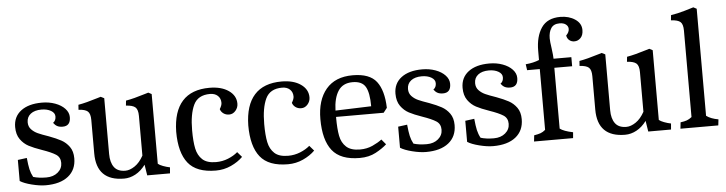

<svg xmlns="http://www.w3.org/2000/svg" viewBox="-45 -909 4225 1117"><g transform="rotate(-5 2067.5 -351.0)"><path d="M34 -32V-155L87 -162Q91 -120 96.5 -95.5Q102 -71 114 -49Q146 -39 191 -39Q232 -39 258 -61Q284 -83 284 -116Q284 -149 258.5 -165.5Q233 -182 178 -201Q132 -217 103.5 -232Q75 -247 55 -275Q35 -303 35 -347Q35 -407 79.5 -441Q124 -475 202 -475Q244 -475 279.5 -462Q315 -449 336 -426.5Q357 -404 357 -377Q357 -325 311 -325Q292 -325 279.5 -331.5Q267 -338 257 -352Q274 -364 274 -388Q274 -409 251.5 -422Q229 -435 196 -435Q156 -435 133 -417Q110 -399 110 -368Q110 -343 125.5 -326.5Q141 -310 163 -300Q185 -290 226 -276Q269 -260 296.5 -245Q324 -230 343 -203.5Q362 -177 362 -136Q362 -69 315 -31.5Q268 6 183 6Q148 6 102.5 -5.5Q57 -17 34 -32Z M480 -154V-349Q480 -386 465 -399.5Q450 -413 411 -415L413 -444Q459 -452 526 -473L546 -479L566 -469V-143Q566 -94 586.5 -66Q607 -38 652 -38Q678 -38 707 -57.5Q736 -77 758 -117V-349Q758 -386 742.5 -399.5Q727 -413 688 -415L691 -444Q737 -452 804 -473L824 -479L843 -469V-62Q852 -54 872 -46.5Q892 -39 912 -35L909 0H776L766 -63Q740 -28 707.5 -10.5Q675 7 641 7Q480 7 480 -154Z M966 -238Q968 -356 1022 -416Q1076 -476 1181 -476Q1250 -476 1292.5 -446.5Q1335 -417 1335 -370Q1335 -347 1319.5 -329Q1304 -311 1282 -311Q1263 -311 1249 -321Q1235 -331 1230 -347Q1243 -368 1243 -383Q1243 -409 1226 -424.5Q1209 -440 1181 -440Q1110 -440 1084.5 -386Q1059 -332 1059 -238Q1059 -173 1067.5 -132Q1076 -91 1102.5 -66.5Q1129 -42 1182 -42Q1219 -42 1252.5 -55.5Q1286 -69 1309 -89L1335 -59Q1307 -31 1265.5 -12Q1224 7 1177 7Q1064 7 1015 -54.5Q966 -116 966 -238Z M1387 -238Q1389 -356 1443 -416Q1497 -476 1602 -476Q1671 -476 1713.5 -446.5Q1756 -417 1756 -370Q1756 -347 1740.5 -329Q1725 -311 1703 -311Q1684 -311 1670 -321Q1656 -331 1651 -347Q1664 -368 1664 -383Q1664 -409 1647 -424.5Q1630 -440 1602 -440Q1531 -440 1505.5 -386Q1480 -332 1480 -238Q1480 -173 1488.5 -132Q1497 -91 1523.5 -66.5Q1550 -42 1603 -42Q1640 -42 1673.5 -55.5Q1707 -69 1730 -89L1756 -59Q1728 -31 1686.5 -12Q1645 7 1598 7Q1485 7 1436 -54.5Q1387 -116 1387 -238Z M1808 -238Q1808 -349 1861.5 -412.5Q1915 -476 2017 -476Q2116 -476 2156 -424Q2196 -372 2199 -270L2178 -243H1900V-238Q1900 -173 1908 -132Q1916 -91 1943 -66.5Q1970 -42 2023 -42Q2063 -42 2096 -57Q2129 -72 2151 -89L2176 -59Q2151 -36 2111 -14.5Q2071 7 2017 7Q1905 7 1856.5 -54.5Q1808 -116 1808 -238ZM2013 -436Q1956 -436 1929 -394.5Q1902 -353 1900 -280L2109 -287Q2109 -366 2088.5 -401Q2068 -436 2013 -436Z M2255 -32V-155L2308 -162Q2312 -120 2317.5 -95.5Q2323 -71 2335 -49Q2367 -39 2412 -39Q2453 -39 2479 -61Q2505 -83 2505 -116Q2505 -149 2479.5 -165.5Q2454 -182 2399 -201Q2353 -217 2324.5 -232Q2296 -247 2276 -275Q2256 -303 2256 -347Q2256 -407 2300.5 -441Q2345 -475 2423 -475Q2465 -475 2500.5 -462Q2536 -449 2557 -426.5Q2578 -404 2578 -377Q2578 -325 2532 -325Q2513 -325 2500.5 -331.5Q2488 -338 2478 -352Q2495 -364 2495 -388Q2495 -409 2472.5 -422Q2450 -435 2417 -435Q2377 -435 2354 -417Q2331 -399 2331 -368Q2331 -343 2346.5 -326.5Q2362 -310 2384 -300Q2406 -290 2447 -276Q2490 -260 2517.5 -245Q2545 -230 2564 -203.5Q2583 -177 2583 -136Q2583 -69 2536 -31.5Q2489 6 2404 6Q2369 6 2323.5 -5.5Q2278 -17 2255 -32Z M2647 -32V-155L2700 -162Q2704 -120 2709.5 -95.5Q2715 -71 2727 -49Q2759 -39 2804 -39Q2845 -39 2871 -61Q2897 -83 2897 -116Q2897 -149 2871.5 -165.5Q2846 -182 2791 -201Q2745 -217 2716.5 -232Q2688 -247 2668 -275Q2648 -303 2648 -347Q2648 -407 2692.5 -441Q2737 -475 2815 -475Q2857 -475 2892.5 -462Q2928 -449 2949 -426.5Q2970 -404 2970 -377Q2970 -325 2924 -325Q2905 -325 2892.5 -331.5Q2880 -338 2870 -352Q2887 -364 2887 -388Q2887 -409 2864.5 -422Q2842 -435 2809 -435Q2769 -435 2746 -417Q2723 -399 2723 -368Q2723 -343 2738.5 -326.5Q2754 -310 2776 -300Q2798 -290 2839 -276Q2882 -260 2909.5 -245Q2937 -230 2956 -203.5Q2975 -177 2975 -136Q2975 -69 2928 -31.5Q2881 6 2796 6Q2761 6 2715.5 -5.5Q2670 -17 2647 -32Z M3105 -62V-417H3031L3026 -452Q3072 -456 3105 -470V-524Q3105 -607 3139.5 -658Q3174 -709 3250 -709Q3300 -709 3336 -685Q3372 -661 3372 -622Q3372 -592 3356.5 -576Q3341 -560 3320 -560Q3303 -560 3290.5 -570Q3278 -580 3275 -598Q3293 -616 3293 -635Q3293 -651 3279.5 -661.5Q3266 -672 3243 -672Q3208 -672 3193 -649Q3178 -626 3178 -590Q3178 -572 3184 -532Q3190 -488 3190 -470H3294V-417H3190V-62Q3212 -45 3266 -34L3263 0H3035L3039 -36Q3063 -40 3077 -45Q3091 -50 3105 -62Z M3406 -154V-349Q3406 -386 3391 -399.5Q3376 -413 3337 -415L3339 -444Q3385 -452 3452 -473L3472 -479L3492 -469V-143Q3492 -94 3512.5 -66Q3533 -38 3578 -38Q3604 -38 3633 -57.5Q3662 -77 3684 -117V-349Q3684 -386 3668.5 -399.5Q3653 -413 3614 -415L3617 -444Q3663 -452 3730 -473L3750 -479L3769 -469V-62Q3778 -54 3798 -46.5Q3818 -39 3838 -35L3835 0H3702L3692 -63Q3666 -28 3633.5 -10.5Q3601 7 3567 7Q3406 7 3406 -154Z M3960 -62V-567Q3960 -604 3945 -617.5Q3930 -631 3890 -633L3893 -663Q3932 -669 3974.5 -681.5Q4017 -694 4026 -697L4045 -687V-62Q4070 -43 4115 -35L4111 0H3890L3894 -37Q3917 -40 3931 -45Q3945 -50 3960 -62Z"/></g></svg>

Font: Caladea
Style: Regular
Weight: 400
Designer: Carolina Giovagnoli and Andres Torresi
Foundry: Carolina Giovagnoli & Andres Torresi
Version: Version 1.001